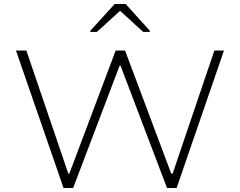

<svg xmlns="http://www.w3.org/2000/svg" viewBox="-20 -941 1202 961"><path d="M298 0 60 -688H112L322 -72H327L559 -688H606L837 -72H844L1053 -688H1101L864 0H816L583 -613H579L346 0ZM432 -781V-787L554 -921H609L730 -787V-781H697L581 -887L465 -781Z"/></svg>

Font: Saira Expanded ExtraLight
Style: Regular
Weight: 250
Width: 7
Designer: Hector Gatti with collaboration of the Omnibus-Type team
Foundry: Omnibus-Type
Version: Version 1.101